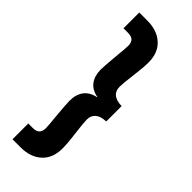

<svg xmlns="http://www.w3.org/2000/svg" viewBox="-353 -954 1205 1205"><g transform="rotate(45 249.5 -351.5)"><path d="M408 -284Q359 -282 336 -261.5Q313 -241 313 -207Q313 -180 323 -100Q324 -92 329 -48.5Q334 -5 334 30Q334 116 282 163.5Q230 211 143 211H71V71H110Q142 71 156 56.5Q170 42 170 13Q170 -10 162 -86Q153 -183 153 -213Q153 -269 179.5 -304.5Q206 -340 260 -351V-353Q206 -363 179.5 -399Q153 -435 153 -490Q153 -520 162 -617Q170 -695 170 -717Q170 -746 156 -760Q142 -774 110 -774H71V-914H143Q230 -914 282 -866.5Q334 -819 334 -734Q334 -699 329 -655.5Q324 -612 323 -604Q313 -524 313 -497Q313 -461 336 -441.5Q359 -422 408 -420Z"/></g></svg>

Font: MSTAGE
Style: Bold
Weight: 700
Designer: Ninad Kale (Devanagari), Jonny Pinhorn (Latin)
Foundry: Indian Type Foundry
Version: 4.004